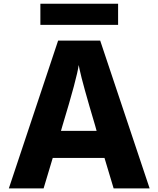

<svg xmlns="http://www.w3.org/2000/svg" viewBox="-20 -994 861 1047"><path d="M28.3 33.2 296.9 -772.5H526.4L795.9 33.2H599.6L549.8 -132.8H267.6L217.8 33.2ZM200.2 -858.4V-973.6H624V-858.4ZM312.5 -280.3H506.8L499 -308.6Q429.7 -541 414.1 -615.2L409.2 -639.6Q400.4 -571.3 320.3 -307.6Z"/></svg>

Font: GenEi M Gothic v2 Heavy
Style: Regular
Weight: 800
Version: Version 2.0